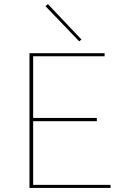

<svg xmlns="http://www.w3.org/2000/svg" viewBox="-20 -918 619 938"><path d="M378 -725 367 -716 202 -888 214 -898ZM142 -15H520V0H124V-658H491V-643H142V-342H453V-326H142Z"/></svg>

Font: EauTestSC Thin
Style: Regular
Weight: 250
Designer: Christian Thalmann (Catharsis Fonts)
Version: Version 0.001;PS 000.001;hotconv 1.0.88;makeotf.lib2.5.64775